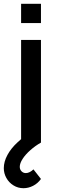

<svg xmlns="http://www.w3.org/2000/svg" viewBox="-31 -750 316 1010"><path d="M80 -628.5V-730H184.5V-628.5ZM92.5 240Q63.5 240 39.8 225.2Q16 210.5 2.5 186.2Q-11 162 -11 134.5Q-11 100.5 8.2 65Q27.5 29.5 61.5 -1.5Q70.5 -10 80 -18V-540H184.5V0Q154.5 17 128.8 39.8Q103 62.5 88 85.8Q73 109 73 127.5Q73 141.5 82.2 151Q91.5 160.5 105 160.5Q114.5 160.5 124.8 155.5Q135 150.5 145 141L184.5 191.5Q167.5 215 143 227.5Q118.5 240 92.5 240Z"/></svg>

Font: Vela Sans SemBd
Style: Regular
Weight: 600
Designer: Principal design: Mikhail Sharanda - project Manrope.
Design modification: Ravid Balaliev
Foundry: Mikhail Sharanda
Version: Version 1.001